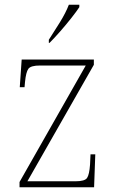

<svg xmlns="http://www.w3.org/2000/svg" viewBox="-20 -786 487 806"><path d="M62 0V-22L340 -511H148Q109 -511 99 -497Q89 -483 85 -442L83 -420H63L71 -536H374V-514L95 -25H297Q336 -25 345.5 -39Q355 -53 358 -95L360 -138H380L375 0ZM185 -619Q207 -653 231.5 -692.5Q256 -732 269 -766H313V-756Q302 -739 280 -711Q258 -683 233 -654.5Q208 -626 188 -606H185Z"/></svg>

Font: Noto Serif Ethiopic SemiCondensed Thin
Style: Regular
Weight: 100
Width: 4
Designer: Monotype Design Team
Foundry: Monotype Imaging Inc.
Version: Version 2.102; ttfautohint (v1.8.4.7-5d5b)